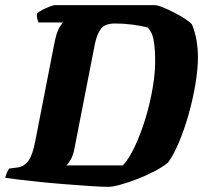

<svg xmlns="http://www.w3.org/2000/svg" viewBox="-31 -724 799 744"><path d="M389 0Q364 0 319.5 -3Q275 -6 223.5 -10Q172 -14 123 -19Q74 -24 38 -28.5Q2 -33 -11 -35Q-8 -46 -3.5 -56.5Q1 -67 5 -71L37 -75Q64 -79 80 -102Q96 -125 106 -179L180 -558Q189 -602 200 -619Q211 -636 214 -637H118Q116 -642 113.5 -651Q111 -660 112 -671Q120 -679 134.5 -686.5Q149 -694 163 -699Q177 -704 182 -704H568Q579 -704 600 -695.5Q621 -687 644.5 -675Q668 -663 687 -650.5Q706 -638 713 -629Q725 -600 730.5 -567.5Q736 -535 736 -502Q736 -457 726.5 -399.5Q717 -342 700.5 -283Q684 -224 663 -174Q642 -124 620 -94Q598 -76 566 -59.5Q534 -43 499 -29.5Q464 -16 434.5 -8Q405 0 389 0ZM226 -83H445Q468 -107 491 -155.5Q514 -204 532.5 -264.5Q551 -325 561.5 -388.5Q572 -452 570 -506Q569 -543 564 -570.5Q559 -598 542 -617Q518 -624 483 -628.5Q448 -633 416 -633Q374 -633 359 -611Q344 -589 337 -555L258 -151Q253 -123 243.5 -106.5Q234 -90 226 -83Z"/></svg>

Font: Texturina Black
Style: Italic
Weight: 900
Italic angle: -11°
Designer: Guillermo Torres Carreño
Foundry: Omnibus-Type
Version: Version 1.002; ttfautohint (v1.8.3)